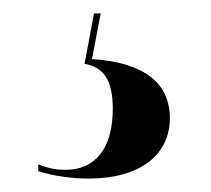

<svg xmlns="http://www.w3.org/2000/svg" viewBox="-20 -30 314 286"><path d="M112 236C187 236 233 202 233 146C233 93 194 63 117 58L130 -10H120L106 65C134 70 148 89 148 132C148 190 123 223 77 223C65 223 53 221 37 215V225C59 232 87 236 112 236Z"/></svg>

Font: Noto Serif Display ExtraCondensed ExtraBold
Style: Regular
Weight: 800
Width: 2
Designer: Monotype Design Team
Foundry: Monotype Imaging Inc.
Version: Version 2.009